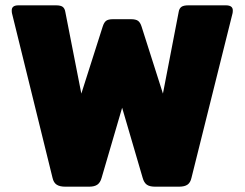

<svg xmlns="http://www.w3.org/2000/svg" viewBox="-20 -700 917 720"><path d="M177 -33 25 -650Q24 -654 24 -661Q24 -680 49 -680H190Q208 -680 215.5 -674Q223 -668 225 -655L285 -349L365 -600Q370 -616 378 -622Q386 -628 404 -628H471Q489 -628 497.5 -622Q506 -616 511 -600L591 -349L650 -655Q652 -668 660 -674Q668 -680 686 -680H827Q853 -680 853 -661Q853 -654 852 -650L698 -33Q694 -15 683 -7.5Q672 0 652 0H561Q541 0 530.5 -7.5Q520 -15 515 -33L438 -296L361 -33Q356 -15 345 -7.5Q334 0 315 0H224Q204 0 192.5 -7.5Q181 -15 177 -33Z"/></svg>

Font: Mitr SemiBold
Style: Regular
Weight: 600
Designer: Thanarat Vachiruckul
Foundry: Cadson Demak
Version: Version 1.002